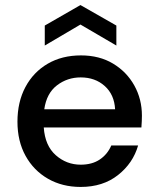

<svg xmlns="http://www.w3.org/2000/svg" viewBox="-20 -727 624 759"><path d="M299 12Q226 12 169.5 -20.5Q113 -53 81 -111Q49 -169 49 -246Q49 -324 80.5 -383Q112 -442 168.5 -475Q225 -508 300 -508Q373 -508 427 -475.5Q481 -443 511 -389Q541 -335 541 -270Q541 -260 540.5 -248.5Q540 -237 539 -223H153Q158 -151 200.5 -113.5Q243 -76 299 -76Q344 -76 374.5 -96.5Q405 -117 420 -152H526Q506 -82 446.5 -35Q387 12 299 12ZM299 -421Q246 -421 205 -389.5Q164 -358 155 -295H435Q432 -353 394 -387Q356 -421 299 -421ZM157 -547V-626L298 -707L440 -626V-547L298 -630Z"/></svg>

Font: DeepMind Sans Medium
Style: Regular
Weight: 500
Designer: Jonny Pinhorn / Modifications: Colophon Foundry
Foundry: Colophon Foundry
Version: Version 1.002; ttfautohint (v1.8.2)